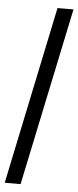

<svg xmlns="http://www.w3.org/2000/svg" viewBox="-66 -801 358 878"><g transform="rotate(5 113.0 -361.5)"><path d="M63.5 46.9H-9.3L161.6 -770H234.9Z"/></g></svg>

Font: Flanker
Style: Bold
Weight: 700
Designer: Flanker
Foundry: Flanker
Version: Version 2.021